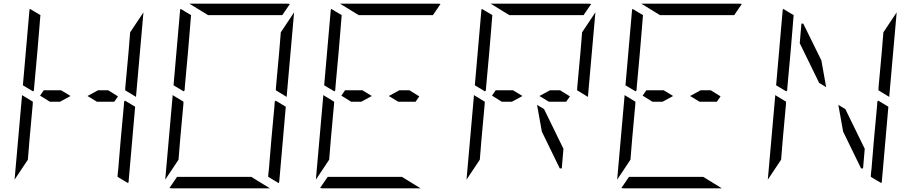

<svg xmlns="http://www.w3.org/2000/svg" viewBox="-20 -1020 4936 1040"><path d="M104 -558 139 -959Q139 -966 142 -972L199 -938L198 -928L195 -892L193 -866L182 -735L165 -548L164 -531L159 -525ZM657 -475 712 -442 677 -41Q677 -34 674 -28L617 -62V-70L618 -82L621 -108L623 -134L634 -265L651 -450L652 -469ZM140 -265 131 -155 59 -47 99 -500V-505L158 -469L157 -452ZM250 -469 197 -502 217 -531H311L362 -500L305 -469ZM757 -953 717 -500V-495L658 -531L659 -550L676 -735L685 -845ZM511 -531H566L619 -498L599 -469H505L454 -500Z M920 -558 955 -959Q955 -966 958 -972L1015 -938L1014 -928L1011 -892L1009 -866L998 -735L981 -548L980 -531L975 -525ZM1473 -475 1528 -442 1493 -41Q1493 -34 1490 -28L1433 -62V-70L1434 -82L1437 -108L1439 -134L1450 -265L1467 -450L1468 -469ZM956 -265 947 -155 875 -47 915 -500V-505L974 -469L973 -452ZM1107 -938 1006 -1000H1268H1536Q1546 -1000 1550 -998L1509 -938H1479H1293H1231ZM1341 -62 1442 0H1180H912Q902 0 898 -2L939 -62H969H1155H1217ZM1573 -953 1533 -500V-495L1474 -531L1475 -550L1492 -735L1501 -845Z M1736 -558 1771 -959Q1771 -966 1774 -972L1831 -938L1830 -928L1827 -892L1825 -866L1814 -735L1797 -548L1796 -531L1791 -525ZM1772 -265 1763 -155 1691 -47 1731 -500V-505L1790 -469L1789 -452ZM1882 -469 1829 -502 1849 -531H1943L1994 -500L1937 -469ZM1923 -938 1822 -1000H2084H2352Q2362 -1000 2366 -998L2325 -938H2295H2109H2047ZM2157 -62 2258 0H1996H1728Q1718 0 1714 -2L1755 -62H1785H1971H2033ZM2143 -531H2198L2251 -498L2231 -469H2137L2086 -500Z M2552 -558 2587 -959Q2587 -966 2590 -972L2647 -938L2646 -928L2643 -892L2641 -866L2630 -735L2613 -548L2612 -531L2607 -525ZM2588 -265 2579 -155 2507 -47 2547 -500V-505L2606 -469L2605 -452ZM2698 -469 2645 -502 2665 -531H2759L2810 -500L2753 -469ZM2739 -938 2638 -1000H2900H3168Q3178 -1000 3182 -998L3141 -938H3111H2925H2863ZM3205 -953 3165 -500V-495L3106 -531L3107 -550L3124 -735L3133 -845ZM2959 -531H3014L3067 -498L3047 -469H2953L2902 -500ZM2927 -429 3032 -214 3023 -108H3012L2915 -307L2889 -452Z M3368 -558 3403 -959Q3403 -966 3406 -972L3463 -938L3462 -928L3459 -892L3457 -866L3446 -735L3429 -548L3428 -531L3423 -525ZM3404 -265 3395 -155 3323 -47 3363 -500V-505L3422 -469L3421 -452ZM3514 -469 3461 -502 3481 -531H3575L3626 -500L3569 -469ZM3555 -938 3454 -1000H3716H3984Q3994 -1000 3998 -998L3957 -938H3927H3741H3679ZM3789 -62 3890 0H3628H3360Q3350 0 3346 -2L3387 -62H3417H3603H3665ZM3775 -531H3830L3883 -498L3863 -469H3769L3718 -500Z M4184 -558 4219 -959Q4219 -966 4222 -972L4279 -938L4278 -928L4275 -892L4273 -866L4262 -735L4245 -548L4244 -531L4239 -525ZM4737 -475 4792 -442 4757 -41Q4757 -34 4754 -28L4697 -62V-70L4698 -82L4701 -108L4703 -134L4714 -265L4731 -450L4732 -469ZM4220 -265 4211 -155 4139 -47 4179 -500V-505L4238 -469L4237 -452ZM4417 -571 4312 -786 4321 -892H4331L4429 -693L4455 -548ZM4837 -953 4797 -500V-495L4738 -531L4739 -550L4756 -735L4765 -845ZM4559 -429 4664 -214 4655 -108H4644L4547 -307L4521 -452Z"/></svg>

Font: DSEG14 Modern Mini
Style: Light Italic
Weight: 300
Italic angle: -5°
Designer: Keshikan(Twitter:@keshinomi_88pro)
Version: Version 0.46